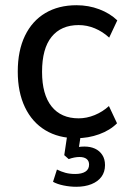

<svg xmlns="http://www.w3.org/2000/svg" viewBox="-20 -520 489 735"><path d="M273 9Q204 9 153.5 -21.5Q103 -52 75.5 -109.5Q48 -167 48 -246Q48 -326 75.5 -383Q103 -440 153.5 -470Q204 -500 273 -500Q319 -500 360 -484.5Q401 -469 429 -442L398 -376Q373 -399 343 -411.5Q313 -424 281 -424Q214 -424 177.5 -379Q141 -334 141 -245Q141 -158 177.5 -112.5Q214 -67 281 -67Q312 -67 342.5 -79.5Q373 -92 397 -114L428 -48Q401 -21 359.5 -6Q318 9 273 9ZM272 195Q248 195 223.5 190Q199 185 183 176L198 129Q214 137 230.5 141.5Q247 146 268 146Q293 146 307 137Q321 128 321 110Q321 96 311.5 88.5Q302 81 284 81Q275 81 264.5 83Q254 85 243 89L226 74L240 -20H292L280 57L255 49Q265 45 278 43Q291 41 303 41Q326 41 343.5 49Q361 57 371.5 73Q382 89 382 112Q382 138 368.5 156.5Q355 175 330 185Q305 195 272 195Z"/></svg>

Font: Nunito Sans 10pt SemiCondensed Medium
Style: Regular
Weight: 500
Width: 4
Designer: Vernon Adams
Foundry: Vernon Adams
Version: Version 3.101;gftools[0.9.27]